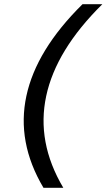

<svg xmlns="http://www.w3.org/2000/svg" viewBox="-20 -690 505 910"><path d="M186 200H280C194 55 168 -90 199 -235C230 -380 318 -525 465 -670H371C224 -525 136 -380 105 -235C74 -90 100 55 186 200Z"/></svg>

Font: LT Wave Text Italic
Style: Regular
Weight: 400
Designer: Daniel Lyons
Version: Version 2.5 (Glyphs App)